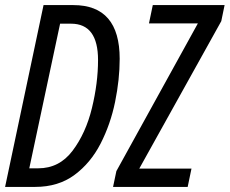

<svg xmlns="http://www.w3.org/2000/svg" viewBox="-20 -734 902 754"><path d="M0 0H118Q209 0 272.5 -47Q336 -94 375 -170Q414 -246 432 -334Q450 -422 450 -503Q450 -714 268 -714H151ZM95 -73 216 -641H259Q365 -641 365 -498Q365 -408 341 -309.5Q317 -211 265 -142Q213 -73 130 -73ZM424 0 437 -62 757 -642H565L580 -714H862L849 -651L527 -72H732L717 0Z"/></svg>

Font: Noto Sans UI Condensed
Style: Italic
Weight: 400
Width: 3
Italic angle: -12°
Designer: Monotype Design Team
Foundry: Monotype Imaging Inc.
Version: Version 1.901